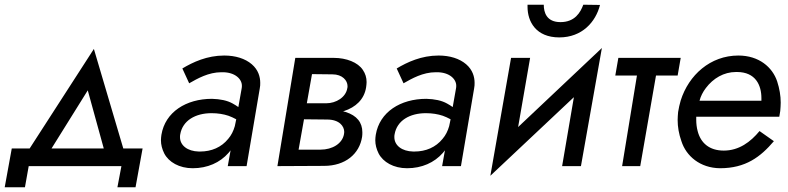

<svg xmlns="http://www.w3.org/2000/svg" viewBox="-26 -706 3350 816"><path d="M490 0 473 90H550L580 -75H498L373 -498L100 -75H24L-6 90H80L96 0ZM347 -322 415 -75H193Z M778 -352C813 -372 860 -399 915 -399C917 -399 918 -399 920 -399C973 -399 1002 -370 1002 -342C1002 -338 1002 -334 1001 -330L987 -251C980 -256 972 -261 963 -266C940 -279 910 -285 875 -286C765 -286 676 -230 660 -133C659 -125 658 -118 658 -110C658 -91 663 -72 672 -54C691 -17 736 9 793 9C856 9 909 -15 945 -56C948 -60 951 -64 954 -67L942 0H1022L1078 -330C1080 -339 1080 -347 1080 -354C1080 -379 1072 -409 1044 -433C1016 -457 975 -470 927 -470C854 -470 794 -442 749 -415ZM740 -135C750 -194 805 -225 873 -225C900 -225 924 -221 945 -214C956 -210 967 -205 978 -199L972 -170C966 -149 957 -131 944 -116C915 -80 873 -62 824 -62C823 -62 821 -62 819 -62C771 -63 739 -88 739 -123C739 -127 739 -131 740 -135Z M1229 -460 1153 0 1351 -1C1442 -1 1502 -52 1513 -125C1514 -132 1514 -138 1514 -144C1514 -185 1491 -215 1443 -230C1439 -231 1435 -232 1431 -233C1433 -233 1435 -233 1436 -234C1485 -250 1522 -283 1530 -335C1531 -343 1532 -350 1532 -357C1532 -376 1527 -393 1516 -409C1495 -441 1446 -460 1393 -460ZM1278 -267 1300 -391 1387 -390C1429 -390 1451 -364 1451 -340C1451 -337 1451 -334 1450 -331C1444 -293 1403 -267 1360 -267ZM1243 -70 1266 -199 1364 -198C1416 -198 1437 -170 1437 -145C1437 -142 1436 -139 1436 -136C1429 -96 1387 -70 1336 -70Z M1689 -352C1724 -372 1771 -399 1826 -399C1828 -399 1829 -399 1831 -399C1884 -399 1913 -370 1913 -342C1913 -338 1913 -334 1912 -330L1898 -251C1891 -256 1883 -261 1874 -266C1851 -279 1821 -285 1786 -286C1676 -286 1587 -230 1571 -133C1570 -125 1569 -118 1569 -110C1569 -91 1574 -72 1583 -54C1602 -17 1647 9 1704 9C1767 9 1820 -15 1856 -56C1859 -60 1862 -64 1865 -67L1853 0H1933L1989 -330C1991 -339 1991 -347 1991 -354C1991 -379 1983 -409 1955 -433C1927 -457 1886 -470 1838 -470C1765 -470 1705 -442 1660 -415ZM1651 -135C1661 -194 1716 -225 1784 -225C1811 -225 1835 -221 1856 -214C1867 -210 1878 -205 1889 -199L1883 -170C1877 -149 1868 -131 1855 -116C1826 -80 1784 -62 1735 -62C1734 -62 1732 -62 1730 -62C1682 -63 1650 -88 1650 -123C1650 -127 1650 -131 1651 -135Z M2216 -686C2216 -683 2216 -680 2216 -677C2216 -614 2252 -547 2351 -547C2448 -547 2506 -613 2524 -685L2453 -686C2441 -653 2417 -612 2356 -612C2297 -612 2285 -653 2285 -686ZM2227 -460H2146L2058 41L2413 -293L2363 0H2443L2532 -502L2176 -166Z M2602 -460 2589 -385H2681L2618 0H2695L2762 -385H2854L2867 -460Z M3202 -149C3164 -103 3115 -66 3050 -66C2989 -66 2952 -98 2939 -149C2935 -164 2933 -180 2933 -197C2933 -201 2933 -206 2933 -210H3286L3290 -234C3291 -246 3292 -258 3292 -270C3292 -299 3287 -329 3277 -360C3257 -420 3200 -470 3112 -470C2993 -470 2901 -387 2867 -279C2862 -263 2859 -247 2856 -230C2855 -218 2854 -207 2854 -196C2854 -167 2859 -137 2870 -106C2890 -43 2949 8 3034 9C3143 9 3206 -39 3263 -106ZM2947 -278C2952 -297 2961 -315 2974 -332C3005 -373 3050 -400 3102 -400C3103 -400 3105 -400 3106 -400C3186 -400 3210 -343 3210 -289C3210 -285 3210 -282 3210 -278Z"/></svg>

Font: Jost
Style: Italic
Weight: 400
Italic angle: -5°
Version: Version 3.710